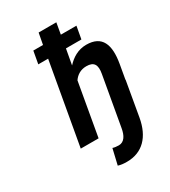

<svg xmlns="http://www.w3.org/2000/svg" viewBox="-229 -860 1047 1184"><g transform="rotate(-30 295.0 -268.5)"><path d="M393 -423C447 -423 464 -395 453 -334L391 17C383 64 363 100 324 100C308 100 293 98 281 94L255 205C275 211 291 213 317 213C428 213 497 140 519 17L562 -230H561L579 -333C601 -460 571 -538 459 -538C400 -538 355 -509 320 -471L340 -581H450L466 -670H355L369 -750H243L228 -670H159L143 -581H213L110 0H237L303 -375C323 -404 353 -423 393 -423Z"/></g></svg>

Font: Asimov
Style: NarIt
Weight: 500
Designer: Google
Version: Version 2.000980; 2014